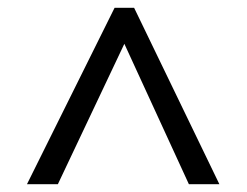

<svg xmlns="http://www.w3.org/2000/svg" viewBox="-20 -739 632 491"><path d="M273 -719H323L541 -268H463L298 -627L128 -268H49Z"/></svg>

Font: lhindi05
Style: Book
Weight: 400
Designer: Jelle Bosma - Monotype Design Team
Foundry: Monotype Imaging Inc.
Version: Version 2.003